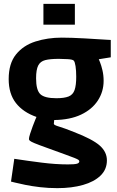

<svg xmlns="http://www.w3.org/2000/svg" viewBox="-20 -796 605 995"><path d="M277 179Q231 179 188 174Q145 169 111 162Q77 155 57 150Q37 145 37 145L54 27Q126 38 197.5 47Q269 56 332 56Q366 56 378.5 52.5Q391 49 391 40Q391 36 386.5 32.5Q382 29 366 22.5Q350 16 315 3.5Q280 -9 220 -31Q178 -46 159 -54Q140 -62 135 -66.5Q130 -71 130 -75Q130 -84 136 -102.5Q142 -121 149.5 -141.5Q157 -162 163 -176Q169 -190 169 -190Q100 -214 62.5 -262Q25 -310 25 -386Q25 -467 63 -514Q101 -561 164 -581Q227 -601 300 -601Q321 -601 353 -600Q385 -599 419.5 -597Q454 -595 485 -593Q516 -591 535 -590Q554 -589 554 -589V-499L492 -489Q492 -489 498.5 -473Q505 -457 511 -431.5Q517 -406 517 -377Q517 -321 487 -275Q457 -229 400 -202Q343 -175 261 -174Q261 -174 260 -165Q259 -156 259 -154Q259 -148 286 -140Q313 -132 363 -112Q459 -75 496.5 -42Q534 -9 534 35Q534 82 501 114Q468 146 410 162.5Q352 179 277 179ZM272 -287Q313 -287 335.5 -296Q358 -305 366.5 -329.5Q375 -354 375 -398Q375 -430 371.5 -453Q368 -476 362 -482Q356 -488 330.5 -489.5Q305 -491 285 -491Q240 -491 214.5 -484.5Q189 -478 178 -456.5Q167 -435 167 -390Q167 -329 189 -308Q211 -287 272 -287ZM205 -668V-776H368V-668Z"/></svg>

Font: Ruda SemiBold
Style: Bold
Weight: 900
Designer: Mariela Monsalve and Angelina Sanchez
Foundry: Mariela Monsalve and Angelina Sanchez
Version: Version 2.000